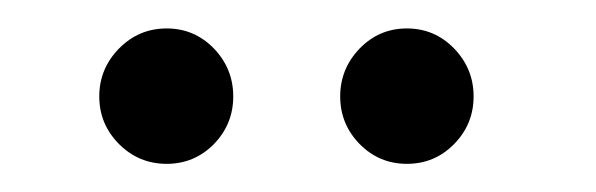

<svg xmlns="http://www.w3.org/2000/svg" viewBox="-20 -643 419 135"><path d="M63.7 -541.7Q49.8 -555.7 49.8 -575.2Q49.8 -594.7 63.7 -608.9Q77.6 -623 97.2 -623Q116.7 -623 130.4 -608.9Q144 -594.7 144 -575.2Q144 -555.7 130.4 -541.7Q116.7 -527.8 97.2 -527.8Q77.6 -527.8 63.7 -541.7ZM232.9 -541.7Q219.2 -555.7 219.2 -575.2Q219.2 -594.7 232.9 -608.9Q246.6 -623 266.1 -623Q285.6 -623 299.3 -608.9Q313 -594.7 313 -575.2Q313 -555.7 299.3 -541.7Q285.6 -527.8 266.1 -527.8Q246.6 -527.8 232.9 -541.7Z"/></svg>

Font: Linux Libertine Display G
Style: Regular
Weight: 400
Designer: Philipp H. Poll
Foundry: Philipp H. Poll
Version: Version 5.0.9